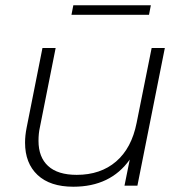

<svg xmlns="http://www.w3.org/2000/svg" viewBox="-20 -704 701 728"><path d="M605 -522 501 0H452L472 -99Q399 4 258 4Q170 4 122.5 -40.5Q75 -85 75 -163Q75 -190 81 -220L141 -522H191L131 -220Q126 -198 126 -170Q126 -108 162.5 -74.5Q199 -41 271 -41Q361 -41 420 -91.5Q479 -142 498 -238L555 -522ZM258 -684H552L545 -648H251Z"/></svg>

Font: Montserrat Alternates Light
Style: Italic
Weight: 300
Italic angle: -11.3°
Designer: Julieta Ulanovsky
Foundry: Julieta Ulanovsky
Version: Version 7.200